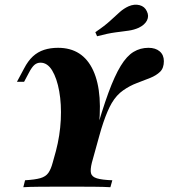

<svg xmlns="http://www.w3.org/2000/svg" viewBox="-20 -782 705 802"><path d="M77.4 0 84.7 -29Q126.6 -31.5 148.8 -37.9Q171 -44.4 181.9 -59.7Q192.7 -75 200 -102.4L213.7 -151.6Q230.6 -216.1 233.9 -281.5Q237.1 -346.8 227.4 -400.8Q217.7 -454.8 198 -487.5Q178.2 -520.2 149.2 -520.2Q134.7 -520.2 123.8 -510.9Q112.9 -501.6 100.8 -478.2L80.6 -440.3H50.8L80.6 -496Q96.8 -527.4 117.3 -546.4Q137.9 -565.3 164.1 -573.8Q190.3 -582.3 222.6 -582.3Q325.8 -582.3 369.4 -487.5Q412.9 -392.7 388.7 -219.4L375.8 -213.7Q406.5 -322.6 432.7 -394Q458.9 -465.3 484.3 -506.9Q509.7 -548.4 537.9 -565.3Q566.1 -582.3 600 -582.3Q629.8 -582.3 647.2 -567.3Q664.5 -552.4 664.5 -526.6Q664.5 -497.6 648.8 -482.3Q633.1 -466.9 607.3 -456.5Q581.5 -446 552 -435.1Q522.6 -424.2 494.8 -404.8Q466.9 -385.5 446.8 -351.6Q437.9 -336.3 429 -315.7Q420.2 -295.2 411.7 -270.2Q403.2 -245.2 395.2 -216.1L363.7 -102.4Q356.5 -73.4 360.1 -58.5Q363.7 -43.5 384.7 -37.1Q405.6 -30.6 449.2 -29L441.1 0Q416.1 -1.6 371 -2Q325.8 -2.4 261.3 -2.4Q193.5 -2.4 147.2 -2Q100.8 -1.6 77.4 0ZM385.5 -630.6 378.2 -647.6Q417.7 -674.2 440.7 -695.6Q463.7 -716.9 480.6 -731.9Q497.6 -746.8 516.9 -755.6Q541.1 -766.1 562.9 -760.5Q584.7 -754.8 593.5 -734.7Q603.2 -715.3 594 -696.8Q584.7 -678.2 559.7 -666.1Q540.3 -657.3 517.3 -654Q494.4 -650.8 462.9 -646.8Q431.5 -642.7 385.5 -630.6Z"/></svg>

Font: Playfair 5pt SemiExpanded Light Black
Style: Italic
Weight: 900
Italic angle: -15.6°
Version: Version 2.001;gftools[0.9.30]